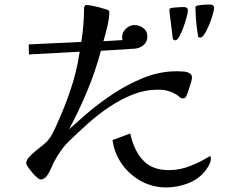

<svg xmlns="http://www.w3.org/2000/svg" viewBox="-20 -773 1040 843"><path d="M906 -78Q906 -62 895.5 -44Q885 -26 875 -15Q845 18 799.5 34Q754 50 710 50Q651 50 600 22.5Q549 -5 515.5 -52.5Q482 -100 474 -158L552 -187Q566 -117 606 -71.5Q646 -26 722 -26Q769 -26 816 -44.5Q863 -63 902 -88Q906 -84 906 -78ZM823 -432Q823 -426 817.5 -407Q812 -388 805.5 -370Q799 -352 796 -347Q792 -341 783 -341Q778 -341 772 -344Q769 -346 766 -349Q763 -352 760 -354Q744 -365 725 -371.5Q706 -378 686 -379Q682 -379 678.5 -379Q675 -379 671 -379Q616 -379 563 -358Q510 -337 460 -303.5Q410 -270 366 -230.5Q322 -191 285 -155Q263 -134 246.5 -110Q230 -86 216 -60Q209 -45 202.5 -30Q196 -15 186 -1Q181 6 173.5 10.5Q166 15 157 15Q153 15 142.5 6Q132 -3 121.5 -15.5Q111 -28 103 -39.5Q95 -51 95 -55Q95 -69 107 -82.5Q119 -96 136 -110Q153 -124 169 -136.5Q185 -149 193 -160Q202 -171 208.5 -183Q215 -195 221 -208Q259 -289 288 -373.5Q317 -458 330 -546L107 -534L106 -578L337 -589Q349 -663 349 -736Q349 -741 351.5 -746Q354 -751 360 -751Q368 -751 383.5 -748Q399 -745 415 -741Q431 -737 439 -734Q443 -733 451.5 -730Q460 -727 460 -721Q460 -694 451 -656Q442 -618 434 -592L518 -597Q516 -605 516 -610Q516 -631 533 -647Q550 -663 570 -663Q592 -663 609.5 -649.5Q627 -636 627 -613Q627 -588 609 -574Q591 -560 568 -559L423 -550Q399 -460 363 -373.5Q327 -287 283 -205Q301 -221 319 -237Q337 -253 355 -269Q407 -314 471.5 -357.5Q536 -401 607 -430Q678 -459 749 -460H760Q770 -460 785 -459Q800 -458 811.5 -452Q823 -446 823 -432ZM805 -727Q805 -719 799.5 -698Q794 -677 785.5 -653.5Q777 -630 767.5 -613Q758 -596 750 -596Q744 -596 739 -602Q736 -624 733.5 -646Q731 -668 728 -690Q727 -700 725.5 -710Q724 -720 724 -730Q724 -734 725 -735Q729 -738 742 -739.5Q755 -741 768.5 -741.5Q782 -742 787 -742Q805 -742 805 -727ZM920 -738Q920 -730 914 -709Q908 -688 898.5 -664.5Q889 -641 878.5 -624.5Q868 -608 859 -608Q851 -608 848 -615H850Q847 -629 844 -653.5Q841 -678 839.5 -702.5Q838 -727 838 -742Q838 -747 852 -749.5Q866 -752 882 -752.5Q898 -753 902 -753Q920 -753 920 -738Z"/></svg>

Font: Kaisei Opti Medium
Style: Regular
Weight: 500
Designer: Font-Kai, 金井和夫
Foundry: KAZUO KANAI
Version: Version 5.003